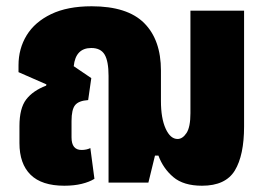

<svg xmlns="http://www.w3.org/2000/svg" viewBox="-20 -582 852 612"><path d="M185 10Q113 10 77.5 -25Q42 -60 42 -126V-180Q42 -237 63.5 -265Q85 -293 127 -309L128 -313L39 -352V-374Q39 -427 65 -469.5Q91 -512 143 -537Q195 -562 272 -562Q386 -562 439.5 -508.5Q493 -455 493 -357V-260Q493 -205 508 -172Q523 -139 546 -139Q562 -139 574.5 -158Q587 -177 587 -221V-548H758V-179Q758 -87 728.5 -38.5Q699 10 624 10Q565 10 532.5 -17.5Q500 -45 485 -86H474L453 0H326V-340Q326 -387 313.5 -408Q301 -429 271 -429Q221 -429 215 -371L271 -333L261 -263Q231 -261 219.5 -247Q208 -233 208 -196V-144Q208 -104 240 -104Q256 -104 268 -110L281 -12Q265 -2 240.5 4Q216 10 185 10Z"/></svg>

Font: Noto Sans Thai Cond Blk
Style: Regular
Weight: 900
Width: 3
Designer: Monotype Design Team
Foundry: Monotype Imaging Inc.
Version: Version 2.002; ttfautohint (v1.8.4.7-5d5b)